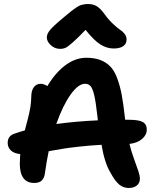

<svg xmlns="http://www.w3.org/2000/svg" viewBox="-20 -934 793 951"><path d="M277.8 -691.9Q252 -691.9 231.9 -710Q211.9 -728 211.9 -749Q211.9 -765.1 226.6 -783.9Q241.2 -802.7 296.9 -849.1Q302.2 -853.5 314.7 -863.8Q327.1 -874 330.8 -877Q334.5 -879.9 344 -887Q353.5 -894 356.7 -896Q359.9 -897.9 367.4 -902.6Q375 -907.2 379.2 -908.2Q383.3 -909.2 390.1 -911.1Q397 -913.1 403.3 -913.6Q409.7 -914.1 417 -914.1Q441.9 -914.1 460.2 -902.6Q478.5 -891.1 498 -863.8Q517.6 -836.4 539.8 -815.7Q562 -794.9 575.4 -786.1Q588.9 -777.3 597.9 -765.4Q606.9 -753.4 606.9 -737.8Q606.9 -716.8 590.1 -705.3Q573.2 -693.8 543 -693.8Q509.3 -693.8 477.8 -713.4Q446.3 -732.9 403.8 -786.1Q362.3 -742.7 337.9 -721.7Q313.5 -700.7 302.7 -696.3Q292 -691.9 277.8 -691.9ZM618.2 -2.9Q590.8 -2.9 570.3 -20Q549.8 -37.1 526.9 -79.1Q497.6 -128.4 482.9 -216.8Q427.7 -213.9 372.8 -207.8Q317.9 -201.7 293.2 -197.5Q268.6 -193.4 221.2 -185.1Q210 -130.4 203.1 -80.1Q200.2 -53.2 187.5 -40.5Q174.8 -27.8 149.9 -27.8Q78.1 -27.8 78.1 -124Q78.1 -140.6 80.1 -170.9Q49.8 -173.8 33.9 -188.7Q18.1 -203.6 18.1 -226.1Q18.1 -261.2 51.8 -272Q83 -282.7 103 -288.1Q105 -296.4 110.4 -316.7Q115.7 -336.9 118.2 -346.2Q120.6 -355.5 124.5 -372.8Q128.4 -390.1 130.1 -401.1Q131.8 -412.1 133.3 -426.3Q134.8 -440.4 134.8 -453.1Q134.8 -484.4 147.2 -501.7Q159.7 -519 182.1 -519Q196.3 -519 214.8 -507.8Q254.4 -574.2 304.2 -611.1Q354 -647.9 407.2 -647.9Q447.3 -647.9 476.3 -637Q505.4 -626 525.6 -605.5Q545.9 -585 559.8 -548.3Q573.7 -511.7 582.3 -467.3Q590.8 -422.9 598.1 -356.9Q598.6 -354 599.1 -348.6Q599.6 -343.3 600.1 -340.8H617.2Q667.5 -340.8 687.3 -329.6Q707 -318.4 707 -292Q707 -265.6 683.6 -245.6Q660.2 -225.6 621.1 -221.2Q630.9 -182.6 644.5 -145Q658.2 -107.4 665.5 -85.7Q672.9 -64 672.9 -48.8Q672.9 -27.8 658 -15.4Q643.1 -2.9 618.2 -2.9ZM400.9 -519Q367.7 -519 329.3 -465.1Q291 -411.1 258.8 -319.8Q359.9 -333.5 464.8 -337.9Q464.4 -341.8 463.4 -350.3Q462.4 -358.9 461.9 -362.8Q454.6 -428.2 447 -461.2Q439.5 -494.1 429.2 -506.6Q418.9 -519 400.9 -519Z"/></svg>

Font: Shantell Sans Irregular
Style: Regular
Weight: 600
Designer: Stephen Nixon, Anya Danilova, Shantell Martin
Foundry: Arrow Type
Version: Version 1.006;[9816181b4]